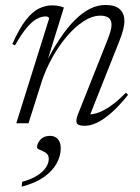

<svg xmlns="http://www.w3.org/2000/svg" viewBox="-20 -484 548 754"><path d="M39 -306 28.5 -311Q55 -371 80.5 -404Q106 -437 132 -450Q158 -463 184.5 -463Q193.5 -463 201.8 -462Q210 -461 217.5 -459Q225 -457 231 -454.5L161.5 -231L155 -227.5Q185 -287 214.8 -331.5Q244.5 -376 274.2 -405.5Q304 -435 333.8 -449.8Q363.5 -464.5 394 -464.5Q433.5 -464.5 451 -447.2Q468.5 -430 468.5 -402Q468.5 -386 463.5 -366.5Q458.5 -347 446.5 -317L328.5 -20L320 -35.5Q335.5 -33 357.8 -39Q380 -45 409.2 -64.2Q438.5 -83.5 474.5 -120L483 -111.5Q445.5 -65 414.5 -38.5Q383.5 -12 358.5 -1Q333.5 10 312.5 10Q287 10 281.8 -0.2Q276.5 -10.5 286 -35L400.5 -323Q410 -347 414 -361.8Q418 -376.5 418 -386.5Q418 -405 406.8 -413.8Q395.5 -422.5 374.5 -422.5Q342 -422.5 308.2 -400.5Q274.5 -378.5 243.2 -342Q212 -305.5 186.8 -260.5Q161.5 -215.5 145.5 -169L92 0H44L172.5 -410Q172.5 -415 169.2 -417.2Q166 -419.5 158.5 -419.5Q142.5 -419.5 124 -409.5Q105.5 -399.5 84.5 -374.5Q63.5 -349.5 39 -306ZM125.5 94.5Q125.5 78.5 139 64Q152.5 49.5 176.5 49.5Q195.5 49.5 207 62Q218.5 74.5 218.5 98.5Q218.5 129 202 158.5Q185.5 188 151.8 211.8Q118 235.5 65 249L67 230Q103.5 220 126.5 205.2Q149.5 190.5 160.5 173.5Q171.5 156.5 171.5 140Q171.5 124 160 116.2Q148.5 108.5 137 104.5Q125.5 100.5 125.5 94.5Z"/></svg>

Font: Newsreader 36pt Light
Style: Italic
Weight: 300
Italic angle: -17°
Designer: Hugues Gentile
Foundry: Production Type
Version: Version 1.003